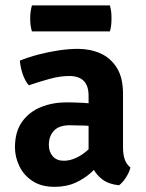

<svg xmlns="http://www.w3.org/2000/svg" viewBox="-20 -692 550 725"><path d="M36.5 -135.5Q36.5 -194.5 63.2 -232Q90 -269.5 134.2 -287.5Q178.5 -305.5 231.5 -305.5Q256.5 -305.5 291.2 -303.8Q326 -302 355 -295.5V-211Q331 -216.5 299.2 -217.8Q267.5 -219 243 -219Q203.5 -219 184 -198.8Q164.5 -178.5 164.5 -144.5Q164.5 -119 179.2 -102Q194 -85 221 -85Q254 -85 289.8 -108.5Q325.5 -132 350 -175L369 -86Q350 -64 324.5 -40.8Q299 -17.5 264.8 -2Q230.5 13.5 186 13.5Q135.5 13.5 102.2 -8.8Q69 -31 52.8 -65.2Q36.5 -99.5 36.5 -135.5ZM472.5 -59.5Q468.5 -42 455.8 -22Q443 -2 429.5 7.5Q391.5 4 367.2 -14Q343 -32 330.5 -57.8Q318 -83.5 314.5 -110V-329.5Q314.5 -368.5 296 -386.8Q277.5 -405 241.5 -405Q206.5 -405 167.5 -394.2Q128.5 -383.5 89 -370Q74.5 -386 65.8 -412Q57 -438 55 -463Q86.5 -476 124.8 -486Q163 -496 202 -501.8Q241 -507.5 274 -507.5Q320.5 -507.5 359 -490.5Q397.5 -473.5 421 -436.2Q444.5 -399 444.5 -338.5V-134.5Q444.5 -109.5 450.8 -90.8Q457 -72 472.5 -59.5ZM100.5 -573.5Q97 -586 95.5 -597Q94 -608 94 -622Q94 -635.5 95.5 -646.8Q97 -658 100.5 -671.5H395Q398.5 -658 399.8 -648Q401 -638 401 -623Q401 -608.5 399.8 -597.2Q398.5 -586 395 -573.5Z"/></svg>

Font: Signika Light SemiBold
Style: Regular
Weight: 600
Version: Version 2.003;gftools[0.9.32]